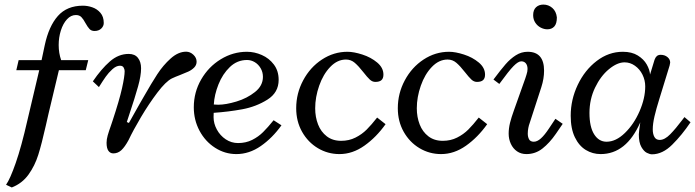

<svg xmlns="http://www.w3.org/2000/svg" viewBox="-20 -660 3019 834"><path d="M179.2 -115.2Q182.6 -131.3 190.4 -164.6L235.8 -355H352.5L363.3 -398.9H245.6Q234.9 -429.2 234.9 -464.4Q234.9 -497.6 244.4 -527.6Q253.9 -557.6 271 -576.2Q288.1 -594.7 309.6 -594.7Q324.7 -594.7 333.5 -585.7Q342.3 -576.7 351.6 -559.1Q360.8 -542.5 368.9 -533.9Q377 -525.4 390.6 -525.4Q408.7 -525.4 419.7 -535.9Q430.7 -546.4 430.7 -560.1Q430.7 -587.4 416.3 -604.2Q401.9 -621.1 381.1 -628.2Q360.4 -635.3 340.3 -635.3Q271 -635.3 231.4 -590.6Q191.9 -545.9 174.3 -463.4L160.6 -398.9H61L50.8 -355H150.4L99.1 -137.7Q72.8 -22 48.3 47.9Q23.9 117.7 6.3 142.6L31.2 154.3Q76.2 136.7 103.8 98.4Q131.3 60.1 146.2 12.7Q161.1 -34.7 179.2 -115.2Z M383.3 -306.6 409.7 -281.7Q427.7 -310.5 439.5 -327.1Q451.2 -343.8 468 -359.1Q484.9 -374.5 501 -374.5Q512.7 -374.5 517.1 -366.5Q521.5 -358.4 521.5 -351.1Q521.5 -328.1 510 -276.6Q498.5 -225.1 468.8 -135.3Q462.4 -116.2 462.4 -116.2Q452.6 -88.9 447.8 -71.8Q442.9 -54.7 442.9 -40Q442.9 -16.1 450.9 -4.9Q459 6.3 472.2 6.3Q492.2 6.3 507.3 -7.8Q522.5 -22 538.6 -51.8Q558.1 -93.3 592.5 -151.4Q627 -209.5 663.6 -257.8Q700.2 -306.2 726.6 -319.3Q732.9 -322.8 743.2 -326.7Q753.4 -330.6 759.3 -333Q783.2 -342.3 798.1 -349.1Q813 -356 823.5 -366.7Q834 -377.4 834 -392.1Q834 -409.2 819.8 -422.4Q805.7 -435.5 788.6 -435.5Q754.4 -435.5 721.4 -406Q688.5 -376.5 663.1 -337.4Q637.7 -298.3 606.4 -243.2Q594.2 -221.2 585 -206.1L540 -126L530.8 -129.9L539.6 -156.7Q566.9 -238.3 579.8 -284.9Q592.8 -331.5 592.8 -363.3Q592.8 -391.1 579.3 -408.4Q565.9 -425.8 539.1 -425.8Q494.6 -425.8 457.3 -393.1Q419.9 -360.4 383.3 -306.6Z M821.8 -193.8Q821.8 -138.7 846.7 -92Q871.6 -45.4 914.3 -18.1Q957 9.3 1006.8 9.3Q1062.5 9.3 1112.8 -25.6Q1163.1 -60.5 1202.6 -115.7L1168.5 -137.7Q1143.6 -106.9 1123 -86.4Q1102.5 -65.9 1075.2 -52.2Q1047.9 -38.6 1014.2 -38.6Q984.9 -38.6 960.4 -54.9Q936 -71.3 921.9 -97.4Q907.7 -123.5 907.7 -151.4L908.2 -169.9Q972.2 -174.3 1032.2 -185.3Q1092.3 -196.3 1141.4 -227.1Q1190.4 -257.8 1190.4 -313Q1190.4 -352.1 1169.7 -379.6Q1148.9 -407.2 1117.2 -421.1Q1085.4 -435.1 1052.7 -435.1Q992.2 -435.1 939 -402.6Q885.7 -370.1 853.8 -314.7Q821.8 -259.3 821.8 -193.8ZM1122.1 -326.2Q1122.1 -287.6 1087.6 -260.3Q1053.2 -232.9 1007.1 -219Q960.9 -205.1 927.7 -205.1Q923.3 -205.1 908.7 -206.1Q911.1 -248.5 929 -293.5Q946.8 -338.4 978.5 -368.9Q1010.3 -399.4 1053.2 -399.4Q1070.8 -399.4 1086.7 -389.9Q1102.5 -380.4 1112.3 -363.5Q1122.1 -346.7 1122.1 -326.2Z M1645.5 -335.9Q1645.5 -365.7 1618.4 -388.4Q1591.3 -411.1 1554 -423.1Q1516.6 -435.1 1489.3 -435.1Q1429.7 -435.1 1378.4 -401.4Q1327.1 -367.7 1296.9 -311Q1266.6 -254.4 1266.6 -189.9Q1266.6 -132.8 1292.2 -87.4Q1317.9 -42 1360.8 -16.4Q1403.8 9.3 1454.6 9.3Q1511.2 9.3 1562.7 -27.1Q1614.3 -63.5 1654.8 -120.6L1618.2 -149.4Q1593.8 -118.2 1572.8 -97.2Q1551.8 -76.2 1523.9 -62.3Q1496.1 -48.3 1461.9 -48.3Q1424.8 -48.3 1399.4 -67.9Q1374 -87.4 1361.6 -119.4Q1349.1 -151.4 1349.1 -189.5Q1349.1 -238.3 1366.5 -287.8Q1383.8 -337.4 1414.6 -369.4Q1445.3 -401.4 1482.9 -401.4Q1504.4 -401.4 1521 -387.2Q1537.6 -373 1558.1 -346.7Q1575.2 -324.7 1586.2 -314.5Q1597.2 -304.2 1610.4 -304.2Q1628.4 -304.2 1637 -312Q1645.5 -319.8 1645.5 -335.9Z M2086.9 -335.9Q2086.9 -365.7 2059.8 -388.4Q2032.7 -411.1 1995.4 -423.1Q1958 -435.1 1930.7 -435.1Q1871.1 -435.1 1819.8 -401.4Q1768.6 -367.7 1738.3 -311Q1708 -254.4 1708 -189.9Q1708 -132.8 1733.6 -87.4Q1759.3 -42 1802.2 -16.4Q1845.2 9.3 1896 9.3Q1952.6 9.3 2004.2 -27.1Q2055.7 -63.5 2096.2 -120.6L2059.6 -149.4Q2035.2 -118.2 2014.2 -97.2Q1993.2 -76.2 1965.3 -62.3Q1937.5 -48.3 1903.3 -48.3Q1866.2 -48.3 1840.8 -67.9Q1815.4 -87.4 1803 -119.4Q1790.5 -151.4 1790.5 -189.5Q1790.5 -238.3 1807.9 -287.8Q1825.2 -337.4 1856 -369.4Q1886.7 -401.4 1924.3 -401.4Q1945.8 -401.4 1962.4 -387.2Q1979 -373 1999.5 -346.7Q2016.6 -324.7 2027.6 -314.5Q2038.6 -304.2 2051.8 -304.2Q2069.8 -304.2 2078.4 -312Q2086.9 -319.8 2086.9 -335.9Z M2398.9 -584.5Q2396 -610.8 2379.2 -625.5Q2362.3 -640.1 2340.3 -640.1Q2320.8 -640.1 2308.3 -628.4Q2295.9 -616.7 2295.9 -594.2Q2295.9 -575.7 2305.2 -561.5Q2314.5 -547.4 2328.9 -540Q2343.3 -532.7 2357.4 -532.7Q2376.5 -532.7 2387.7 -544.9Q2398.9 -557.1 2398.9 -584.5ZM2364.7 -102.1Q2345.7 -73.2 2329.6 -58.8Q2313.5 -44.4 2298.8 -44.4Q2283.7 -44.4 2278.1 -54.9Q2272.5 -65.4 2272.5 -79.6Q2272.5 -91.8 2274.9 -104.2Q2277.3 -116.7 2280.3 -124L2331.5 -281.7Q2343.3 -318.4 2343.3 -353Q2343.3 -435.1 2272 -435.1Q2244.6 -435.1 2220.7 -419.9Q2196.8 -404.8 2175.8 -380.6Q2154.8 -356.4 2123.5 -314.5L2148.9 -295.4Q2190.4 -352.5 2210.7 -373Q2231 -393.6 2244.1 -393.6Q2257.3 -393.6 2264.4 -384.5Q2271.5 -375.5 2271.5 -360.4Q2271.5 -349.1 2267.1 -336.2Q2262.7 -323.2 2261.7 -319.3L2212.4 -180.7Q2201.2 -149.9 2195.3 -126Q2189.5 -102.1 2189.5 -79.6Q2189.5 -55.7 2199 -35.2Q2208.5 -14.6 2225.8 -2.7Q2243.2 9.3 2266.6 9.3Q2305.7 9.3 2336.4 -14.9Q2367.2 -39.1 2394.5 -78.6L2424.3 -122.1L2392.6 -144Z M2943.8 -139.2Q2915.5 -101.6 2891.4 -76.9Q2867.2 -52.2 2845.7 -52.2Q2829.6 -52.2 2822.5 -65.2Q2815.4 -78.1 2815.4 -98.1Q2815.4 -122.1 2823 -154.8Q2830.6 -187.5 2843.8 -229.5L2888.7 -375.5Q2891.1 -385.3 2891.1 -388.2Q2891.1 -402.3 2879.2 -412.1Q2867.2 -421.9 2850.1 -421.9Q2839.4 -421.9 2833 -416.3Q2826.7 -410.6 2823.2 -400.4L2803.7 -336.4Q2802.2 -356.9 2789.3 -379.9Q2776.4 -402.8 2750.5 -418.9Q2724.6 -435.1 2685.5 -435.1Q2624 -435.1 2572 -395.3Q2520 -355.5 2489.5 -291.3Q2459 -227.1 2459 -157.2Q2459 -101.1 2477.1 -63.7Q2495.1 -26.4 2524.7 -8.5Q2554.2 9.3 2588.9 9.3Q2700.7 9.3 2761.2 -128.4Q2754.9 -85 2754.9 -76.2Q2754.9 -41 2765.9 -21.7Q2776.9 -2.4 2789.8 3.9Q2802.7 10.3 2812 10.3Q2857.9 10.3 2900.1 -31.7Q2942.4 -73.7 2979.5 -128.9L2953.1 -151.4ZM2614.7 -44.4Q2581.1 -44.4 2560.8 -76.7Q2540.5 -108.9 2540.5 -169.4Q2540.5 -228.5 2564.7 -279.1Q2588.9 -329.6 2625 -359.4Q2661.1 -389.2 2692.9 -389.2Q2717.3 -389.2 2738 -374.5Q2758.8 -359.9 2770.8 -335.7Q2782.7 -311.5 2782.7 -284.7Q2782.7 -233.4 2758.1 -176.8Q2733.4 -120.1 2694.3 -82.3Q2655.3 -44.4 2614.7 -44.4Z"/></svg>

Font: Radley
Style: Italic
Weight: 400
Italic angle: -12°
Designer: Vernon Adams
Foundry: Vernon Adams
Version: Version 1.003; ttfautohint (v1.6)